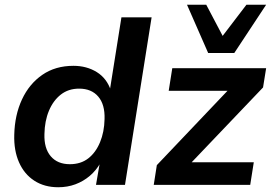

<svg xmlns="http://www.w3.org/2000/svg" viewBox="-20 -778 1141 808"><path d="M225 10Q167 10 124.5 -17.5Q82 -45 60 -95Q38 -145 40 -211Q42 -294 72.5 -359.5Q103 -425 158 -463Q213 -501 289 -501Q345 -501 387.5 -474.5Q430 -448 447 -396L442 -397L491 -705H618L506 0H384L400 -93H403Q385 -61 358 -38Q331 -15 297.5 -2.5Q264 10 225 10ZM274 -87Q320 -87 351.5 -111.5Q383 -136 401 -179.5Q419 -223 420 -277Q422 -338 393.5 -371.5Q365 -405 313 -405Q268 -405 236 -380Q204 -355 186 -312Q168 -269 167 -214Q165 -154 193.5 -120.5Q222 -87 274 -87ZM627 0 640 -83 966 -426 968 -396H690L705 -491H1100L1087 -410L756 -63L754 -95H1048L1033 0ZM856 -555 767 -758H848L917 -627L1017 -758H1100L966 -555Z"/></svg>

Font: Nunito Sans 11pt
Style: Bold Italic
Weight: 700
Italic angle: -9°
Version: Version 3.101;gftools[0.9.27]